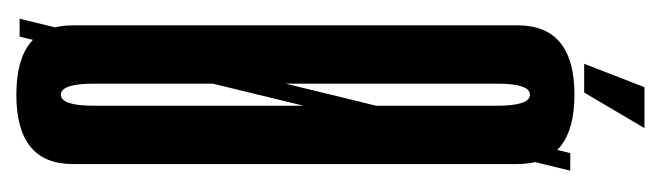

<svg xmlns="http://www.w3.org/2000/svg" viewBox="-307 -498 809 235"><g transform="rotate(90 97.5 -380.5)"><path d="M2.9 0 167.4 -674H188.9L24.8 0ZM95.9 4Q11 4 11 -65.1Q11 -134.2 11 -337.4Q11 -539.9 11 -609.5Q11 -679.1 95.9 -679.1Q180.8 -679.1 180.8 -609.2Q180.8 -539.2 180.8 -337.4Q180.8 -134.2 180.8 -65.1Q180.8 4 95.9 4ZM95.9 -50.5Q109.4 -50.5 109.4 -91.2Q109.4 -132 109.4 -337.4Q109.4 -544 109.4 -584.3Q109.4 -624.6 95.9 -624.6Q82.4 -624.6 82.4 -584.3Q82.4 -544 82.4 -337.4Q82.4 -132 82.4 -91.2Q82.4 -50.5 95.9 -50.5ZM58.1 -691 86.7 -764.8H136.8L93.3 -691Z"/></g></svg>

Font: Anybody UltraCondensed Thin
Style: Regular
Weight: 100
Width: 1
Designer: Tyler Finck
Foundry: Etcetera Type Company
Version: Version 1.110